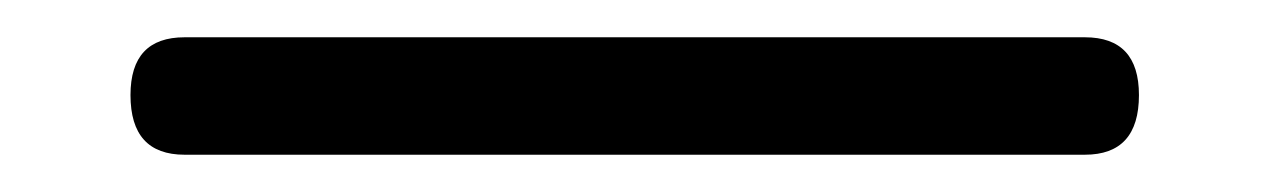

<svg xmlns="http://www.w3.org/2000/svg" viewBox="-20 213 681 103"><path d="M79 296Q50 296 50 264Q50 233 79 233H562Q591 233 591 264Q591 296 562 296Z"/></svg>

Font: Sofadi One
Style: Regular
Weight: 400
Designer: Botjo Nikoltchev
Foundry: Botjo Nikoltchev
Version: Version 1.002